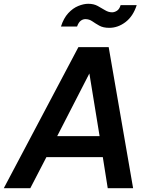

<svg xmlns="http://www.w3.org/2000/svg" viewBox="-65 -994 793 1014"><path d="M-45 0 349 -745H509L638 0H504L478 -164H180L95 0ZM237 -275H461L407 -606ZM512 -847Q480 -847 459.5 -858.5Q439 -870 422.5 -881.5Q406 -893 386 -893Q373 -893 361.5 -884.5Q350 -876 342 -854H257Q271 -898 295.5 -924.5Q320 -951 348.5 -962.5Q377 -974 401 -974Q430 -974 451 -962.5Q472 -951 490 -940Q508 -929 527 -929Q540 -929 553 -937.5Q566 -946 572 -967H657Q638 -908 598 -877.5Q558 -847 512 -847Z"/></svg>

Font: Plus Jakarta Display Medium
Style: Italic
Weight: 500
Italic angle: -12°
Designer: Gumpita Rahayu
Foundry: Tokotype Studio
Version: Version 1.000